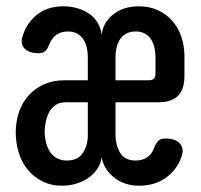

<svg xmlns="http://www.w3.org/2000/svg" viewBox="-20 -580 640 610"><path d="M259 -325V-399Q259 -415 255.5 -429.5Q252 -444 244.5 -455.5Q237 -467 225 -473.5Q213 -480 196 -480Q173 -480 158.5 -469Q144 -458 137 -440Q131 -424 123.5 -417.5Q116 -411 103 -411Q72 -411 57.5 -426.5Q43 -442 53 -469Q67 -510 99.5 -535Q132 -560 182 -560Q203 -560 223.5 -554.5Q244 -549 261 -538Q278 -527 289 -510Q300 -493 303 -470Q306 -493 317 -509.5Q328 -526 344 -537.5Q360 -549 379.5 -554.5Q399 -560 420 -560Q455 -560 482 -547.5Q509 -535 528 -513Q547 -491 556.5 -462Q566 -433 566 -400V-339Q566 -296 545.5 -275.5Q525 -255 482 -255H347V-150Q347 -120 361.5 -95Q376 -70 411 -70Q433 -70 448 -80.5Q463 -91 469 -109Q476 -126 483.5 -133Q491 -140 505 -140Q538 -140 552 -123.5Q566 -107 556 -80Q541 -39 506 -14.5Q471 10 421 10Q400 10 380.5 4Q361 -2 345 -14Q329 -26 318 -42.5Q307 -59 303 -80Q300 -58 287.5 -41Q275 -24 258 -13Q241 -2 220 4Q199 10 178 10Q142 10 114.5 -4Q87 -18 68 -41Q49 -64 39.5 -95Q30 -126 30 -159Q30 -194 40.5 -224.5Q51 -255 71.5 -277.5Q92 -300 120.5 -312.5Q149 -325 186 -325ZM259 -255H187Q169 -255 156 -246Q143 -237 136 -223.5Q129 -210 125.5 -193.5Q122 -177 122 -162Q122 -145 126 -128.5Q130 -112 138 -99Q146 -86 159.5 -78Q173 -70 192 -70Q228 -70 243.5 -94.5Q259 -119 259 -150ZM347 -325H453Q464 -325 469 -330.5Q474 -336 474 -346V-400Q474 -415 470.5 -429.5Q467 -444 459.5 -455.5Q452 -467 440 -473.5Q428 -480 411 -480Q394 -480 381.5 -473.5Q369 -467 361.5 -455.5Q354 -444 350.5 -429.5Q347 -415 347 -400Z"/></svg>

Font: Maple Mono NL Medium
Style: Regular
Weight: 500
Monospace: yes
Designer: subframe7536
Version: Version 7.000